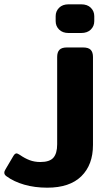

<svg xmlns="http://www.w3.org/2000/svg" viewBox="-152 -700 508 890"><path d="M106 -602V-625Q106 -648 122 -664Q138 -680 166 -680H224Q253 -680 269 -664Q285 -648 285 -625V-602Q285 -579 269 -563Q253 -547 224 -547H166Q138 -547 122 -563Q106 -579 106 -602ZM-122 117Q-132 110 -132 101Q-132 93 -126 84L-90 23Q-83 11 -75 11Q-71 11 -60 18Q-37 34 -14.5 42.5Q8 51 35 51Q78 51 95.5 31Q113 11 113 -31V-436Q113 -458 123.5 -469Q134 -480 158 -480H233Q258 -480 268.5 -469Q279 -458 279 -436V-28Q279 64 225 117Q171 170 67 170Q9 170 -39.5 156Q-88 142 -122 117Z"/></svg>

Font: Mitr Medium
Style: Regular
Weight: 500
Designer: Thanarat Vachiruckul
Foundry: Cadson Demak
Version: Version 1.002